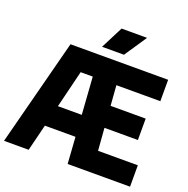

<svg xmlns="http://www.w3.org/2000/svg" viewBox="-163 -1101 1224 1252"><g transform="rotate(20 449.0 -475.0)"><path d="M597 -148.5H873V0H440L427.5 -184H215L169.5 0H-1.5L190.5 -740H868V-591.5H563L573.5 -452H817V-303.5H585ZM251.5 -332.5H417L399 -591.5H315ZM389.5 -795 468.5 -950H645.5L541.5 -795Z"/></g></svg>

Font: Encode Sans Condensed ExtraBold
Style: Regular
Weight: 800
Width: 3
Designer: Multiple Designers
Foundry: Impallari Type
Version: Version 2.000